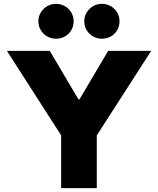

<svg xmlns="http://www.w3.org/2000/svg" viewBox="-20 -969 813 989"><path d="M294.9 -272 15.6 -707H236.3L384.3 -457H389.2L537.1 -707H758.8L478.5 -271.5V0H294.9ZM177.7 -859.4Q177.7 -884.3 190.2 -904.8Q202.6 -925.3 223.4 -937.3Q244.1 -949.2 268.6 -949.2Q293.5 -949.2 314.2 -937.3Q335 -925.3 347.2 -904.8Q359.4 -884.3 359.4 -859.4Q359.4 -834 347.2 -813.2Q335 -792.5 314.2 -781Q293.5 -769.5 268.6 -769.5Q244.1 -769.5 223.4 -781.2Q202.6 -793 190.2 -813.5Q177.7 -834 177.7 -859.4ZM414.1 -859.4Q414.1 -884.3 426.5 -904.8Q439 -925.3 459.7 -937.3Q480.5 -949.2 504.9 -949.2Q529.8 -949.2 550.5 -937.3Q571.3 -925.3 583.5 -904.8Q595.7 -884.3 595.7 -859.4Q595.7 -834 583.5 -813.2Q571.3 -792.5 550.5 -781Q529.8 -769.5 504.9 -769.5Q480.5 -769.5 459.7 -781.2Q439 -793 426.5 -813.5Q414.1 -834 414.1 -859.4Z"/></svg>

Font: Wanted Sans Black
Style: Regular
Weight: 900
Designer: Original Design by Kil Hyung-jin and Kang Hanbin, Wanted Lab, Inc; Hangeul from Source Han Sans by Jang Soo-young and Ka
Foundry: Wanted Lab, Inc.
Version: Version 1.003